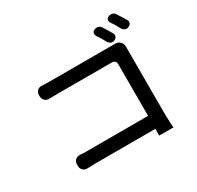

<svg xmlns="http://www.w3.org/2000/svg" viewBox="-184 -1067 1368 1330"><g transform="rotate(-30 500.0 -402.5)"><path d="M707 -816Q722 -822 736.5 -818Q751 -814 759 -800Q770 -783 782 -764Q794 -745 803 -728Q811 -714 806 -701Q801 -688 785 -681Q771 -675 757.5 -680.5Q744 -686 736 -699Q726 -718 714.5 -737.5Q703 -757 692 -772Q685 -786 688 -798Q691 -810 707 -816ZM837 -846Q851 -852 866.5 -848Q882 -844 890 -830Q901 -813 912.5 -794Q924 -775 934 -759Q942 -746 937.5 -733Q933 -720 917 -713Q903 -706 889 -711.5Q875 -717 867 -730Q857 -749 845.5 -768.5Q834 -788 823 -802Q815 -816 818.5 -828Q822 -840 837 -846ZM132 -65Q132 -88 146 -101.5Q160 -115 184 -114Q193 -113 211 -112.5Q229 -112 248 -112H727V-527Q727 -541 718 -549.5Q709 -558 695 -558H260Q241 -558 223 -557.5Q205 -557 196 -557Q173 -556 158.5 -570Q144 -584 144 -607V-613Q144 -636 158.5 -649.5Q173 -663 196 -661Q208 -660 227 -659.5Q246 -659 260 -659H757Q759 -659 765 -659Q771 -659 774 -659Q802 -660 818.5 -643.5Q835 -627 834 -599Q834 -595 834 -594Q834 -593 834 -578V-60Q834 -34 836 -2.5Q838 29 839 45H725L726 -9H251Q230 -9 211.5 -8Q193 -7 184 -7Q161 -6 146.5 -19.5Q132 -33 132 -56Z"/></g></svg>

Font: Chiron GoRound TC M
Style: Regular
Weight: 500
Designer: Ryoko NISHIZUKA 西塚涼子 (kana, bopomofo & ideographs); Paul D. Hunt (Latin, Greek & Cyrillic); Sandoll Communications 산돌커뮤니
Foundry: Adobe
Version: Version 1.000;hotconv 1.1.1;makeotfexe 2.6.0